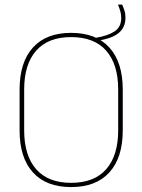

<svg xmlns="http://www.w3.org/2000/svg" viewBox="-20 -788 606 818"><path d="M283 9Q176.5 9 120 -53.8Q63.5 -116.5 63.5 -232.5V-406.5Q63.5 -522.5 120 -585.2Q176.5 -648 283 -648Q389.5 -648 446.2 -585.2Q503 -522.5 503 -406.5V-232.5Q503 -116.5 446.2 -53.8Q389.5 9 283 9ZM283 -9Q381.5 -9 432.5 -67.2Q483.5 -125.5 483.5 -232.5V-407Q483.5 -514 432.5 -572Q381.5 -630 283 -630Q185 -630 134 -572Q83 -514 83 -407V-232.5Q83 -125.5 134 -67.2Q185 -9 283 -9ZM393.5 -614.5 388.5 -627Q439.5 -635.5 468 -654.2Q496.5 -673 496.5 -711.5Q496.5 -727.5 492.2 -741.5Q488 -755.5 482.5 -768.5H500.5Q506 -756 510.2 -742.8Q514.5 -729.5 514.5 -712Q514.5 -671 485 -647Q455.5 -623 393.5 -614.5Z"/></svg>

Font: Anek Latin Thin
Style: Regular
Weight: 250
Designer: Yesha Goshar
Foundry: Ek Type
Version: Version 1.003